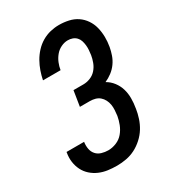

<svg xmlns="http://www.w3.org/2000/svg" viewBox="-182 -845 863 955"><g transform="rotate(-30 250.0 -367.5)"><path d="M208 8Q181 8 155.5 4.5Q130 1 107 -9Q84 -19 65.5 -35.5Q47 -52 36 -74Q25 -96 21.5 -121.5Q18 -147 23 -174V-177H124V-176Q121 -156 124.5 -137Q128 -118 140 -104.5Q152 -91 170.5 -85.5Q189 -80 208 -80Q231 -80 254.5 -89.5Q278 -99 294 -118Q310 -137 319 -160Q328 -183 332 -206Q334 -222 335 -238Q336 -254 333.5 -269Q331 -284 324 -297.5Q317 -311 306 -320.5Q295 -330 280.5 -334Q266 -338 250 -338H193L207 -426H264Q284 -426 304 -434Q324 -442 338 -458Q352 -474 359.5 -494Q367 -514 370 -533Q372 -547 373 -561Q374 -575 372.5 -588.5Q371 -602 367 -614.5Q363 -627 354 -636.5Q345 -646 332.5 -650.5Q320 -655 306 -655Q286 -655 266.5 -645.5Q247 -636 233.5 -619.5Q220 -603 212 -583.5Q204 -564 201 -544H100Q105 -569 113.5 -593.5Q122 -618 135 -641Q148 -664 166.5 -684Q185 -704 208 -717.5Q231 -731 256 -737Q281 -743 306 -743Q334 -743 361 -737Q388 -731 409.5 -716.5Q431 -702 446 -680Q461 -658 467.5 -632Q474 -606 474.5 -578Q475 -550 470 -522Q466 -500 458.5 -478.5Q451 -457 437.5 -438Q424 -419 405 -404.5Q386 -390 365 -381Q388 -368 404 -347Q420 -326 427.5 -301Q435 -276 435 -248Q435 -220 430 -192V-191Q426 -165 417.5 -139Q409 -113 394.5 -89.5Q380 -66 358.5 -46.5Q337 -27 312.5 -14.5Q288 -2 261 3Q234 8 208 8Z"/></g></svg>

Font: Iosevka Curly Semibold
Style: Italic
Weight: 600
Italic angle: -9°
Monospace: yes
Designer: Belleve Invis
Foundry: Belleve Invis
Version: Version 22.1.2; ttfautohint (v1.8.4)